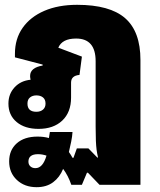

<svg xmlns="http://www.w3.org/2000/svg" viewBox="-20 -548 666 797"><path d="M132 229Q82 229 50 199Q18 169 18 122Q18 75 49.5 47Q81 19 136 19Q162 19 183 25Q186 9 187 0H281Q280 18 275.5 40Q271 62 266 83Q274 94 281 107H285L299 68H347L384 106H387Q383 89 381 74Q379 59 378 36.5Q377 14 377 -22V-294Q377 -388 296 -388Q238 -388 222 -350L320 -313L310 -237Q275 -234 275 -205V-143Q275 -82 238.5 -47.5Q202 -13 140 -13Q83 -13 49 -41.5Q15 -70 15 -118Q15 -158 40.5 -185.5Q66 -213 107 -217Q105 -226 105 -231V-233Q105 -267 157 -276V-280L42 -310V-325Q42 -387 74 -432.5Q106 -478 164 -503Q222 -528 300 -528Q436 -528 499.5 -472.5Q563 -417 563 -299V219H393L345 169H341L320 219H276Q263 181 242 153Q228 188 200.5 208.5Q173 229 132 229ZM131 -84Q148 -84 158.5 -93Q169 -102 169 -118Q169 -135 158.5 -143.5Q148 -152 131 -152Q115 -152 104.5 -143.5Q94 -135 94 -118Q94 -84 131 -84ZM98 123Q98 135 106 142.5Q114 150 127 150Q158 150 173 98Q155 92 138 92Q98 92 98 123Z"/></svg>

Font: Noto Sans Thai Looped UI Black
Style: Regular
Weight: 900
Designer: Cadson Demak Team
Foundry: Cadson Demak Co., Ltd.
Version: Version 1.000